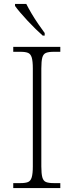

<svg xmlns="http://www.w3.org/2000/svg" viewBox="-20 -951 374 971"><path d="M47 0V-25H84Q109 -25 122 -30.5Q135 -36 140.5 -54.5Q146 -73 146 -109V-605Q146 -642 140.5 -660Q135 -678 122 -683.5Q109 -689 84 -689H47V-714H285V-689H251Q226 -689 212.5 -683.5Q199 -678 194 -660Q189 -642 189 -605V-109Q189 -73 194 -54.5Q199 -36 212.5 -30.5Q226 -25 251 -25H285V0ZM196 -771Q180 -785 160 -804.5Q140 -824 119.5 -846Q99 -868 82 -888Q65 -908 56 -921V-931H113Q124 -909 140 -882Q156 -855 174 -829Q192 -803 206 -784V-771Z"/></svg>

Font: Noto Serif Bengali ExtraLight
Style: Regular
Weight: 250
Version: Version 2.003